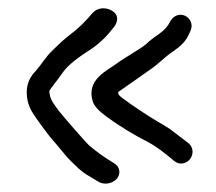

<svg xmlns="http://www.w3.org/2000/svg" viewBox="-20 -447 525 467"><path d="M402.3 -322.9C418.5 -333.8 430.6 -345.7 437.4 -359.5C443 -370.7 447.9 -379.7 445.3 -390.4C441.7 -404.8 426.7 -414.5 411.7 -410C404.9 -408 399 -403.1 395 -396.4L394.8 -396L394.5 -395.6C388.5 -383.4 379.7 -373.4 367.8 -365.2C354 -355.7 343.2 -347.3 335.1 -339.5C321.9 -328 282.1 -306.2 263.6 -292.3C240.6 -275 190.6 -254.2 205 -202.2C208.6 -189 220.3 -177.4 237.2 -164.7C272.6 -138.7 308.6 -117.2 342.7 -100.1C359.3 -90.8 379.5 -76.1 403.7 -55.4C417.8 -43.9 434.5 -50 442.3 -60.1C450 -70 451.8 -86.7 439.1 -98.3L438.7 -98.6L393.9 -132.7L393.6 -133C384.7 -138.8 375.3 -144.5 365.4 -150.2C343.7 -162.5 301 -190.9 277.5 -208.6C265.6 -217.5 266.8 -221.1 268.4 -223.8C312.7 -254.5 337.8 -272.7 340.7 -274.6C370.5 -294.5 374.1 -303.8 402.3 -322.9ZM253.4 -376.7C265.3 -389.1 272.6 -409 252.1 -421.1C236.6 -430.2 217 -428.6 205.1 -415.4C188.2 -395.7 175.8 -381.9 141.1 -355.2C126.4 -343.3 118.2 -334.2 105.9 -322.6C92.3 -309.7 79.3 -288.6 69.7 -277.8C58.5 -265.4 45 -250.6 45 -222.3C45 -208.8 47.7 -195.9 53.1 -184.1C58.9 -171.5 74.4 -149.7 100.6 -115.4L100.8 -115.1L101.1 -114.8C116.6 -96.9 127.9 -83.4 134.9 -74.7C148.4 -57.9 157.9 -50.2 170.2 -38C188.6 -21.6 190.6 -23 217.5 -6.2C233.8 4.9 254.1 -1.5 263.3 -11.3C272.6 -21.4 274.8 -39.1 257.4 -50C220.6 -73 222.4 -73 198.2 -92C191 -97.7 129 -169.1 123.2 -177.2C110.2 -195.5 100.7 -205.3 100 -225.8C100.6 -227.1 105.2 -234.3 112.3 -243.2C117.8 -250.2 125.3 -260.1 134.7 -273.3C142.7 -284.3 160.3 -300.8 191.7 -321C216.4 -336.4 236.7 -354.6 253.4 -376.7Z"/></svg>

Font: MewTooHand
Style: BdWide
Weight: 400
Designer: Mew Too, Robert Jablonski
Version: Version 0.77